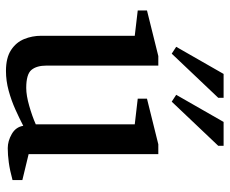

<svg xmlns="http://www.w3.org/2000/svg" viewBox="-83 -677 770 644"><g transform="rotate(90 302.0 -355.0)"><path d="M218 10Q174 10 148 -7Q122 -24 111 -51Q100 -78 100 -108V-422L15 -432V-463L168 -501H200V-126Q200 -93 214.5 -75.5Q229 -58 275 -58Q300 -58 335 -68Q370 -78 397 -90V-422L311 -432V-463L464 -501H497V-66L584 -45V-12Q551 -3 525 0.5Q499 4 477 4Q453 4 429.5 -9.5Q406 -23 402 -48Q377 -35 347 -21.5Q317 -8 284 1Q251 10 218 10ZM321 -546 298 -561 389 -720H469V-702ZM160 -546 137 -561 228 -720H308V-702Z"/></g></svg>

Font: Manuale Medium
Style: Regular
Weight: 500
Designer: Eduardo Tunni / Pablo Cosgaya
Foundry: Eduardo Tunni / Pablo Cosgaya
Version: Version 1.002